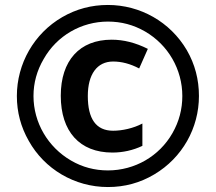

<svg xmlns="http://www.w3.org/2000/svg" viewBox="-20 -744 870 774"><path d="M415 10C483 10 545 -7 602 -41C715 -108 782 -228 782 -357C782 -423 766 -485 733 -542C666 -656 545 -724 415 -724C349 -724 288 -708 231 -675C117 -609 48 -487 48 -357C48 -292 64 -232 96 -176C159 -63 280 10 415 10ZM415 -57C362 -57 312 -70 266 -97C173 -151 115 -250 115 -357C115 -410 129 -460 156 -506C209 -600 308 -657 415 -657C469 -657 518 -644 565 -617C658 -563 715 -464 715 -357C715 -304 702 -254 675 -207C622 -114 523 -57 415 -57ZM433 -129C475 -129 516 -138 554 -156V-246C518 -227 473 -217 436 -217C367 -217 334 -265 334 -357C334 -444 371 -496 436 -496C470 -496 505 -487 541 -468L576 -547C526 -572 478 -584 430 -584C301 -584 225 -500 225 -358C225 -214 301 -129 433 -129Z"/></svg>

Font: Kathrein 75 Bold
Style: Regular
Weight: 700
Designer: Lazydogs Typefoundry, based on Open Sans by Ascender Corporation
Foundry: Lazydogs Typefoundry
Version: Version 1.003;PS 001.003;hotconv 1.0.88;makeotf.lib2.5.64775